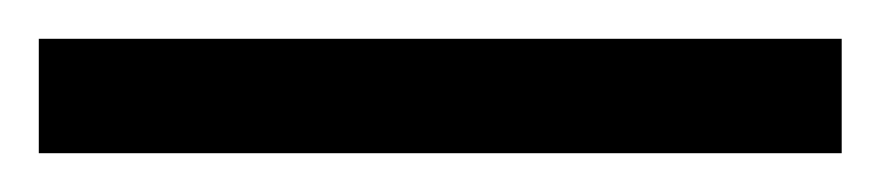

<svg xmlns="http://www.w3.org/2000/svg" viewBox="-25 -839 454 99"><path d="M-5 -760H409V-819H-5Z"/></svg>

Font: Noto Serif Armenian Condensed Black
Style: Regular
Weight: 900
Width: 3
Designer: Monotype Design Team
Foundry: Monotype Imaging Inc.
Version: Version 2.008